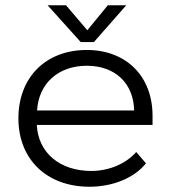

<svg xmlns="http://www.w3.org/2000/svg" viewBox="-20 -700 650 730"><path d="M337 -540 460 -680H390L312 -585L231 -680H161L287 -540ZM50 -250C50 -94 158 10 320 10C410 10 491 -24 535 -79L498 -122C459 -78 397 -51 330 -50C208 -49 125 -119 120 -225H560V-260C560 -410 460 -510 310 -510C154 -510 50 -406 50 -250ZM121 -280C127 -383 202 -450 310 -450C418 -450 488 -383 490 -280Z"/></svg>

Font: Gully Light
Style: Regular
Weight: 300
Designer: jaikishan Patel
Foundry: MagicType
Version: Version 1.000;Glyphs 3.2 (3242)